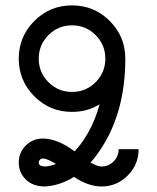

<svg xmlns="http://www.w3.org/2000/svg" viewBox="-20 -674 577 704"><path d="M244.1 -336.9Q294.9 -336.9 330.6 -372.6Q366.2 -408.2 366.2 -459Q366.2 -509.8 330.6 -545.4Q294.9 -581.1 244.1 -581.1Q193.4 -581.1 157.7 -545.4Q122.1 -509.8 122.1 -459Q122.1 -408.2 157.7 -372.6Q193.4 -336.9 244.1 -336.9ZM351.6 9.8Q304.7 9.8 251 -25.4Q202.6 5.4 146.5 9.8Q100.1 9.8 74.5 -15.9Q48.8 -41.5 48.8 -78.1Q48.8 -114.7 74.5 -140.4Q100.1 -166 136.7 -166Q190.9 -166 253.4 -119.1Q279.3 -146 302.2 -186Q329.6 -233.9 345.2 -291.5Q300.3 -263.7 244.1 -263.7Q163.1 -263.7 106 -320.8Q48.8 -377.9 48.8 -459Q48.8 -540 106 -597.2Q163.1 -654.3 244.1 -654.3Q325.2 -654.3 382.3 -597.2Q439.5 -540 439.5 -459Q439.5 -268.1 354 -134.3Q334 -102.5 312 -78.1Q337.4 -63.5 351.6 -63.5Q377.9 -63.5 396.5 -82Q415 -100.6 415 -127H488.3Q488.3 -70.3 448.2 -30.3Q408.2 9.8 351.6 9.8ZM146.5 -63.5Q166.5 -65.4 185.1 -72.8Q153.3 -92.8 136.7 -92.8Q130.9 -92.8 126.5 -88.4Q122.1 -84 122.1 -78.1Q122.1 -63.5 146.5 -63.5Z"/></svg>

Font: Catrinity
Style: Regular
Weight: 400
Designer: Alexander Lange
Foundry: High-Logic / Made with FontCreator
Version: Version 2.090;May 20, 2024;FontCreator 15.0.0.2974 64-bit